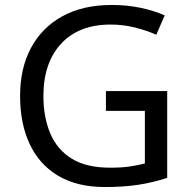

<svg xmlns="http://www.w3.org/2000/svg" viewBox="-20 -744 768 774"><path d="M407 -377H654V-27Q596 -8 537 1Q478 10 403 10Q292 10 216 -34.5Q140 -79 100.5 -161.5Q61 -244 61 -357Q61 -469 105 -551Q149 -633 231.5 -678.5Q314 -724 431 -724Q491 -724 544.5 -713Q598 -702 644 -682L610 -604Q572 -621 524.5 -633Q477 -645 426 -645Q298 -645 226.5 -568Q155 -491 155 -357Q155 -272 182.5 -206.5Q210 -141 269 -104.5Q328 -68 424 -68Q471 -68 504 -73Q537 -78 564 -85V-297H407Z"/></svg>

Font: Noto Kufi Arabic
Style: Regular
Weight: 400
Designer: Monotype Design Team, David Williams, Khaled Hosny
Foundry: Google LLC
Version: Version 2.109; ttfautohint (v1.8.4.7-5d5b)